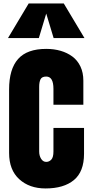

<svg xmlns="http://www.w3.org/2000/svg" viewBox="-20 -1062 525 1091"><path d="M342.3 -1042.5 460 -845.7H284.7L242.7 -984.9L200.7 -845.7H25.4L143.1 -1042.5ZM457.5 -335V-188Q457.5 -86.4 399.9 -38.8Q342.3 8.8 238.8 8.8Q147 8.8 89.4 -43.7Q31.7 -96.2 31.7 -192.9V-553.7Q31.7 -669.4 82.8 -726.8Q133.8 -784.2 242.7 -784.2Q287.1 -784.2 324.7 -773.2Q362.3 -762.2 391.4 -740.7Q420.4 -719.2 437 -684.3Q453.6 -649.4 453.6 -604V-466.8H283.7V-557.1Q283.7 -627 242.7 -627Q218.3 -627 210.4 -611.6Q202.6 -596.2 202.6 -568.8V-201.2Q202.6 -177.2 213.6 -159.7Q224.6 -142.1 242.7 -142.1Q259.3 -142.1 271.5 -155Q283.7 -168 283.7 -201.2V-335Z"/></svg>

Font: Anton
Style: Regular
Weight: 400
Foundry: vernon adams
Version: Version 1.000